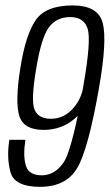

<svg xmlns="http://www.w3.org/2000/svg" viewBox="-20 -700 414 725"><path d="M131 5.5Q34 5.5 19.2 -51Q4.5 -107.5 15.5 -172H76Q66.5 -112.5 77.5 -75.2Q88.5 -38 137.5 -38Q186 -38 219.5 -85.5Q243.5 -120 273.5 -262.5Q268 -257.5 262.5 -252.5Q213 -209.5 144.5 -209.5Q69.5 -209.5 53 -262Q36.5 -314.5 56.5 -441Q76 -567 114.2 -623.2Q152.5 -679.5 254 -679.5Q351 -679.5 368 -612.8Q385 -546 354 -369Q313 -134 270.8 -64.2Q228.5 5.5 131 5.5ZM292 -359.5Q293.5 -368.5 295 -377.5Q325 -548.5 310.8 -592Q296.5 -635.5 245 -635.5Q193.5 -635.5 164.8 -597Q136 -558.5 116.5 -440Q96 -319 110.8 -285.2Q125.5 -251.5 172 -251.5Q218 -251.5 251.5 -286Q281.5 -317 292 -359.5Z"/></svg>

Font: Anybody Light
Style: Italic
Weight: 300
Italic angle: -10°
Designer: Tyler Finck
Foundry: Etcetera Type Company
Version: Version 1.010; ttfautohint (v1.8.3) -l 8 -r 50 -G 200 -x 14 